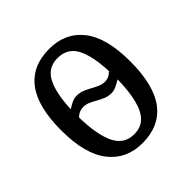

<svg xmlns="http://www.w3.org/2000/svg" viewBox="-151 -670 804 804"><g transform="rotate(-45 250.5 -268.0)"><path d="M249 10Q155 10 100.5 -59Q46 -128 46 -269Q46 -409 98.5 -477.5Q151 -546 252 -546Q347 -546 401 -477.5Q455 -409 455 -269Q455 -128 402.5 -59Q350 10 249 10ZM251 -41Q291 -41 315 -65Q339 -89 351 -136.5Q363 -184 364 -253Q346 -242 332.5 -236Q319 -230 305 -230Q287 -230 271 -236.5Q255 -243 240.5 -251.5Q226 -260 211 -266.5Q196 -273 180 -273Q170 -273 159 -269Q148 -265 137 -254Q139 -150 165.5 -95.5Q192 -41 251 -41ZM321 -283Q331 -283 341.5 -287.5Q352 -292 363 -303Q359 -398 333 -446Q307 -494 249 -494Q193 -494 167 -446Q141 -398 137 -303Q155 -315 168 -320.5Q181 -326 195 -326Q213 -326 229 -319.5Q245 -313 260 -304.5Q275 -296 290 -289.5Q305 -283 321 -283Z"/></g></svg>

Font: Noto Serif Condensed
Style: Regular
Weight: 400
Width: 3
Designer: Monotype Design Team
Foundry: Monotype Imaging Inc.
Version: Version 2.015